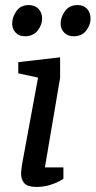

<svg xmlns="http://www.w3.org/2000/svg" viewBox="-20 -732 377 757"><path d="M123 5Q90 5 76.5 -9Q63 -23 63 -49Q63 -55 64.5 -65.5Q66 -76 67 -84L130 -426L52 -443V-487L217 -506V-425L157 -72H230V-27Q228 -25 213 -17Q198 -9 175 -2Q152 5 123 5ZM270 -589Q247 -589 233 -603.5Q219 -618 219 -639Q219 -664 236 -688Q253 -712 286 -712Q309 -712 323 -697.5Q337 -683 337 -658Q337 -634 320 -611.5Q303 -589 270 -589ZM78 -589Q55 -589 41.5 -603.5Q28 -618 28 -639Q28 -664 44.5 -688Q61 -712 94 -712Q117 -712 131.5 -697.5Q146 -683 146 -658Q146 -634 128.5 -611.5Q111 -589 78 -589Z"/></svg>

Font: Faustina Medium
Style: Italic
Weight: 500
Italic angle: -8°
Designer: Alfonso Garcia
Foundry: http://www.omnibus-type.com
Version: Version 1.200